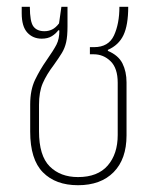

<svg xmlns="http://www.w3.org/2000/svg" viewBox="-20 -537 466 566"><path d="M210 9Q144 9 106.5 -29Q69 -67 69 -149V-229Q69 -272 83.5 -302Q98 -332 117 -359Q138 -389 146.5 -405.5Q155 -422 155 -447L152 -448Q145 -438 133 -430.5Q121 -423 103 -423Q77 -423 60.5 -441Q44 -459 44 -498V-517H68Q68 -473 78.5 -459Q89 -445 111 -445Q123 -445 133.5 -450Q144 -455 154 -468L161 -517H179V-460Q179 -430 175 -412.5Q171 -395 162.5 -381Q154 -367 139 -346Q117 -317 106 -291.5Q95 -266 95 -228V-150Q95 -78 126.5 -46.5Q158 -15 210 -15Q268 -15 297.5 -49Q327 -83 327 -139V-293Q327 -336 306 -356.5Q285 -377 256 -377H245V-398H257Q300 -398 316 -432.5Q332 -467 332 -517H358Q358 -463 344 -433.5Q330 -404 298 -390V-387Q329 -374 341 -350Q353 -326 353 -294V-138Q353 -68 315 -29.5Q277 9 210 9Z"/></svg>

Font: Noto Sans Thai UI Cond Thin
Style: Regular
Weight: 100
Width: 3
Designer: Monotype Design Team
Foundry: Monotype Imaging Inc.
Version: Version 2.000